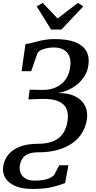

<svg xmlns="http://www.w3.org/2000/svg" viewBox="-47 -1014 644 1292"><path d="M170.5 257.5Q100 257.5 54.2 237Q8.5 216.5 -11.5 182.8Q-31.5 149 -26 108.5Q-22 79.5 -7.5 51.8Q7 24 34.8 1.8Q62.5 -20.5 106.2 -33.5Q150 -46.5 212 -46.5Q265 -46.5 306.2 -61.8Q347.5 -77 373.8 -111.8Q400 -146.5 408 -203.5Q414.5 -249 400.2 -281.8Q386 -314.5 347 -332Q308 -349.5 238.5 -348.5L144 -345L153 -410.5L240.5 -409Q272.5 -408.5 302.8 -416.8Q333 -425 358.8 -443.2Q384.5 -461.5 402 -491.2Q419.5 -521 425.5 -563.5Q431.5 -607.5 419 -636.5Q406.5 -665.5 380.2 -680Q354 -694.5 317.5 -694.5Q279.5 -694.5 249 -684.8Q218.5 -675 206 -659L163 -535H98.5L124.5 -718Q143.5 -719.5 163.5 -724.5Q183.5 -729.5 206.8 -735.8Q230 -742 258.2 -746.5Q286.5 -751 322.5 -751Q405.5 -751 458 -730.8Q510.5 -710.5 533.2 -671.5Q556 -632.5 548 -576Q542 -534.5 522 -502.2Q502 -470 473 -446.2Q444 -422.5 410 -408Q376 -393.5 343 -388Q412.5 -388.5 458.2 -366Q504 -343.5 524.5 -303.8Q545 -264 538 -213Q531 -163.5 506.8 -122.5Q482.5 -81.5 441.2 -51.8Q400 -22 342 -5.5Q284 11 210 11Q165 11 139 23.5Q113 36 101.2 57Q89.5 78 86 103Q82.5 127.5 91.8 150.2Q101 173 124.2 187.2Q147.5 201.5 186 201.5Q219.5 201.5 245 197Q270.5 192.5 288.5 184Q306.5 175.5 317.5 163.5L351.5 98H413.5L391 217.5Q360 230.5 308 244Q256 257.5 170.5 257.5ZM296.5 -815.5 200 -971 240 -994.5Q265.5 -968.5 290.5 -942.2Q315.5 -916 340.5 -889.5Q374.5 -916 408.8 -942Q443 -968 477.5 -994.5L513.5 -971L366.5 -815.5Z"/></svg>

Font: Merriweather 24pt Medium
Style: Italic
Weight: 500
Italic angle: -7.8°
Version: Version 2.101